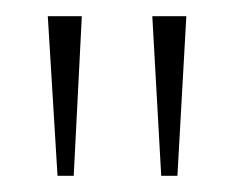

<svg xmlns="http://www.w3.org/2000/svg" viewBox="-20 -734 289 237"><path d="M51 -517H71L81 -714H39ZM179 -517H199L210 -714H168Z"/></svg>

Font: Noto Serif Hebrew Condensed Thin
Style: Regular
Weight: 100
Width: 3
Designer: Monotype Design Team
Foundry: Monotype Imaging Inc.
Version: Version 2.004